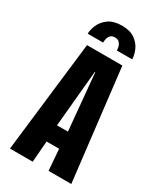

<svg xmlns="http://www.w3.org/2000/svg" viewBox="-219 -968 888 1049"><g transform="rotate(30 225.0 -444.0)"><path d="M418.5 0H275L264.5 -133.5H185.5L175 0H31.5L113.5 -700H336.5ZM223.5 -594.5 190.5 -238.5H259.5L226.5 -594.5ZM226.5 -888Q278.5 -888 309.2 -865.8Q340 -843.5 353 -812.5Q366 -781.5 366 -756H269.5Q269.5 -764.5 266.5 -778Q263.5 -791.5 254 -802.2Q244.5 -813 225.5 -813Q206 -813 196.8 -802.2Q187.5 -791.5 185 -778Q182.5 -764.5 182.5 -756H85.5Q85.5 -781.5 99 -812.5Q112.5 -843.5 143.5 -865.8Q174.5 -888 226.5 -888Z"/></g></svg>

Font: Trispace Condensed SemiBold
Style: Regular
Weight: 600
Width: 3
Designer: Tyler Finck
Foundry: Etcetera Type Company
Version: Version 1.210; ttfautohint (v1.8.3)